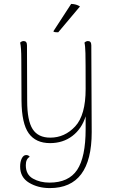

<svg xmlns="http://www.w3.org/2000/svg" viewBox="-20 -722 576 982"><path d="M449 -46Q449 240 235 240Q174 240 128.5 212.5Q83 185 83 130Q83 105 91.5 88Q100 71 114 71Q126 71 132 80Q112 91 112 123Q112 171 148.5 191.5Q185 212 233 212Q331 212 374.5 147Q418 82 418 -62V-127Q398 -63 350 -26.5Q302 10 236 10Q163 10 127 -40Q91 -90 90 -207L89 -417Q89 -480 83 -504Q91 -512 101 -512Q118 -512 118 -490L119 -206Q119 -105 147 -61.5Q175 -18 237 -18Q311 -18 364.5 -75.5Q418 -133 418 -267Q418 -411 417 -449.5Q416 -488 412 -504Q420 -512 430 -512Q447 -512 447 -490ZM278 -557H272Q255 -557 253 -562L344 -702Q371 -701 389 -689Z"/></svg>

Font: Arima Madurai Thin
Style: Regular
Weight: 250
Designer: Joana Correia and Natanael Gama
Foundry: NDISCOVER
Version: Version 1.019; ttfautohint (v1.5) -l 7 -r 28 -G 50 -x 13 -D 